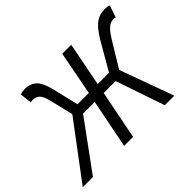

<svg xmlns="http://www.w3.org/2000/svg" viewBox="-167 -911 1157 1157"><g transform="rotate(-45 411.0 -333.0)"><path d="M-34 0 232.8 -356 196.8 -505.1Q185.2 -554.2 167.8 -569.8Q150.5 -585.4 128.2 -585.4Q122 -585.4 116.9 -585.1Q111.8 -584.7 105.8 -582.7L97.4 -659.6Q106.8 -662.7 117 -664.2Q127.2 -665.8 138.3 -665.8Q183.9 -665.8 212.7 -638.1Q241.4 -610.3 256.7 -544.5L297 -375.8H393.5L447.3 -656.3H523.6L469.1 -375.8H565.6L663 -544.5Q693.1 -596 718.2 -622Q743.2 -648 767.6 -656.9Q791.9 -665.8 817.4 -665.8Q828.6 -665.8 838.9 -664.2Q849.2 -662.7 855.7 -659.6L829.8 -582.7Q825.8 -584.7 821.4 -585.1Q817 -585.4 810.3 -585.4Q797.7 -585.4 784.4 -579.5Q771.2 -573.5 755.4 -556.7Q739.5 -539.9 719 -506.4L620.7 -344.8L746.2 0H664.8L558.4 -312.2H456.5L394.9 0H318.5L380.1 -312.2H280.7L52.8 0Z"/></g></svg>

Font: Source Sans Variable
Style: Italic
Weight: 200
Italic angle: -11°
Designer: Paul D. Hunt
Foundry: Adobe Systems Incorporated
Version: Version 3.006;hotconv 1.0.111;makeotfexe 2.5.65597